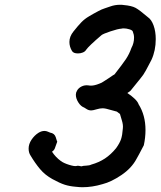

<svg xmlns="http://www.w3.org/2000/svg" viewBox="-20 -748 673 805"><path d="M514 -358Q531 -347 544.5 -334Q558 -321 561 -311Q590 -265 590 -203Q590 -171 583 -139Q558 -91 553 -83Q532 -43 489 -14Q446 15 410 24Q367 37 325 37Q315 37 297 35Q272 33 251.5 26.5Q231 20 200 3Q169 -14 148 -39Q127 -64 108 -96Q100 -108 100 -125Q100 -144 112 -162Q124 -180 141 -191Q154 -199 166 -199Q174 -199 180.5 -196Q187 -193 190 -192Q209 -189 214 -172Q219 -155 220 -154Q213 -133 209.5 -125Q206 -117 198 -112Q213 -89 235 -73Q247 -64 269.5 -57Q292 -50 301 -52Q302 -53 306 -53Q311 -53 316.5 -51.5Q322 -50 323 -51Q328 -53 341.5 -53.5Q355 -54 363 -58Q395 -67 420 -83.5Q445 -100 467 -127Q482 -148 487.5 -164.5Q493 -181 495 -209Q497 -224 491 -243Q485 -262 483 -270L470 -280L448 -286Q422 -294 411 -294Q399 -294 386 -290Q369 -285 363 -285Q352 -285 343.5 -290.5Q335 -296 333 -297Q319 -302 308.5 -318.5Q298 -335 298 -351Q298 -360 303 -368Q309 -379 322 -385.5Q335 -392 351 -390Q355 -389 362 -389Q376 -389 396 -397Q408 -401 434 -419Q460 -437 460 -436Q493 -478 507.5 -499.5Q522 -521 531 -547Q542 -567 542 -590Q542 -603 537 -615Q536 -621 523 -625Q510 -629 499 -629Q492 -629 490 -628Q474 -627 443 -616.5Q412 -606 406 -601Q352 -555 341 -539Q337 -532 327.5 -528Q318 -524 307 -524Q288 -524 282 -534Q271 -552 271 -572Q271 -595 288 -616Q307 -640 321 -654.5Q335 -669 354 -680L373 -691Q377 -693 391.5 -701Q406 -709 419 -713Q423 -714 442.5 -721Q462 -728 484 -728Q493 -728 498 -727Q532 -724 548.5 -715Q565 -706 600 -676Q615 -666 624 -641Q633 -616 633 -584Q633 -536 615 -497Q607 -483 604 -476Q602 -472 591.5 -452.5Q581 -433 568 -418Q559 -406 530 -371Q527 -366 514 -358Z"/></svg>

Font: Caveat
Style: Bold
Weight: 700
Designer: Pablo Impallari
Foundry: Pablo Impallari
Version: Version 1.500; ttfautohint (v1.6)